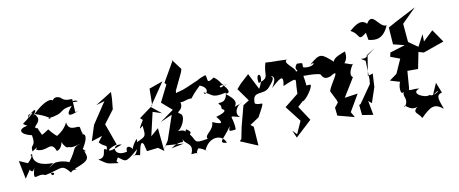

<svg xmlns="http://www.w3.org/2000/svg" viewBox="-65 -947 3081 1288"><g transform="rotate(-10 1475.5 -303.0)"><path d="M69 -49C92 -9 105 -74 101 -57C72 55 114 -23 167 5C273 -25 203 45 206 -5C283 -23 287 -45 339 18C365 -16 401 23 369 -3C479 -45 475 -54 440 -134C442 -101 482 -94 443 -123C509 -228 454 -223 459 -220C463 -266 462 -195 451 -264C453 -297 374 -242 364 -319C322 -233 237 -234 307 -226C197 -309 279 -307 185 -262C207 -242 169 -303 171 -313C113 -323 230 -353 162 -412C244 -389 293 -347 250 -366C379 -382 321 -411 421 -422C366 -361 392 -349 463 -384L437 -375L433 -445C509 -437 426 -469 428 -442C449 -493 400 -441 356 -489C301 -518 289 -457 293 -430C339 -516 247 -499 154 -398C212 -475 128 -422 109 -377C174 -369 72 -408 155 -422C71 -344 62 -370 104 -342C33 -331 46 -291 124 -274C140 -185 99 -223 109 -166C195 -219 156 -237 135 -173C207 -142 241 -222 270 -141C318 -150 320 -242 303 -227C318 -127 396 -135 322 -202C347 -135 365 -140 465 -171C357 -138 417 -155 335 -46C370 -48 273 -82 233 -61C182 -29 176 -19 232 -66C161 -63 92 -85 103 -150C63 -138 132 -158 65 -94L7 -119L32 6Z M556 -149C594 -106 613 -131 601 -91C561 -122 605 -38 534 -36C599 7 578 -1 664 11C623 -50 624 60 665 -28C714 4 705 26 802 -60C774 16 740 -39 815 -16C824 -57 832 -119 853 -84L865 -35L942 -44L980 -16L964 -174L911 -128L948 -288L1009 -268L942 -322L1048 -478L955 -445L953 -331L858 -261L874 -246C847 -200 829 -174 866 -208C872 -137 881 -136 809 -106C831 -162 767 -85 768 -39C796 -73 723 -115 733 -55C635 -30 634 -128 706 -108C582 -56 600 -96 673 -114L620 -261L688 -351L695 -422L696 -468L584 -398L642 -415L546 -270L512 -164L586 -188Z M1497 -226C1516 -253 1513 -275 1448 -323C1492 -319 1473 -351 1447 -381C1424 -350 1391 -398 1476 -379C1427 -376 1446 -404 1392 -444C1334 -405 1354 -435 1340 -469C1224 -434 1277 -398 1279 -443C1138 -381 1191 -406 1125 -385L1126 -400L1182 -517L1188 -538L1135 -609L1137 -599L1060 -465L1071 -453L1014 -339L1084 -278L990 -211L1071 -247L1015 -82L971 -14L997 -51L1117 -42L1031 -25C1112 -81 1119 -26 1113 -81C1117 -31 1190 -41 1155 37C1245 27 1166 60 1207 7C1229 4 1309 67 1253 28C1289 -60 1383 -62 1403 3C1336 -4 1390 -26 1440 -103C1437 -79 1414 -65 1477 -75C1477 -174 1427 -175 1521 -152C1477 -182 1523 -245 1551 -245ZM1409 -226C1451 -209 1396 -190 1363 -181C1402 -134 1400 -121 1330 -151C1328 -90 1261 -77 1281 -46C1178 -27 1208 -45 1169 -94C1165 -104 1196 -103 1149 -134C1125 -94 1173 -135 1090 -132C1116 -133 1165 -224 1129 -243C1085 -265 1173 -253 1136 -344C1134 -292 1182 -337 1220 -331C1285 -417 1325 -413 1251 -417C1384 -393 1311 -318 1308 -357C1367 -337 1349 -306 1454 -330C1446 -233 1362 -295 1406 -250Z M1849 0 1871 50 1981 -52 1916 -151 1951 -183C1969 -180 2029 -261 2024 -283C1979 -292 2004 -253 1986 -350C1997 -348 2122 -358 2136 -315C2140 -356 2110 -330 2099 -342C2114 -315 2126 -301 2166 -316C2249 -369 2158 -267 2145 -217L2178 -151L2183 -134L2158 -103L2164 -48L2278 -18L2257 -55L2324 -170L2234 -157L2312 -284C2279 -304 2325 -372 2333 -378C2320 -345 2237 -437 2231 -345C2286 -393 2297 -414 2289 -463C2268 -455 2204 -435 2205 -408C2130 -472 2124 -485 2044 -415C2094 -441 2063 -386 1989 -408C2000 -408 2021 -312 2029 -377C1953 -423 2035 -439 1957 -438C1921 -396 1974 -392 1942 -387C1947 -412 1859 -459 1896 -477C1783 -482 1824 -477 1751 -482C1723 -398 1765 -379 1683 -355C1664 -440 1740 -423 1679 -316L1623 -426L1564 -372L1535 -339L1597 -252L1556 -226L1519 -86L1503 -6L1490 8L1608 58L1599 -72L1579 -87L1641 -128C1713 -258 1678 -197 1633 -224C1627 -320 1702 -263 1745 -315C1777 -350 1793 -376 1771 -385C1758 -387 1824 -395 1765 -306C1815 -349 1863 -400 1843 -306C1958 -356 1927 -338 1927 -271L1926 -239L1832 -164L1915 -57L1877 28Z M2458 -512C2510 -499 2559 -503 2595 -587C2542 -579 2515 -700 2468 -620C2427 -665 2374 -611 2349 -592C2416 -558 2383 -509 2449 -562ZM2490 -451 2414 -395H2386L2415 -377L2419 -249L2416 -219L2331 -97L2321 -93L2328 -23L2403 -11L2385 -109L2407 -90L2442 -194L2447 -285L2412 -274L2434 -409L2425 -410Z M2854 -150 2819 -70C2901 -132 2836 -53 2796 -77C2772 -59 2665 -107 2737 -131C2697 -140 2657 -120 2670 -145L2679 -262H2752L2774 -374L2809 -364L2951 -414L2891 -501L2823 -437L2822 -487L2780 -408L2717 -452L2706 -578L2802 -673C2738 -639 2670 -606 2607 -570L2615 -454L2692 -435L2588 -403L2582 -375L2646 -351L2603 -255L2552 -218L2619 -198C2606 -185 2600 -98 2633 -129C2610 -97 2661 -79 2619 -25C2613 -68 2667 52 2745 -50C2643 31 2695 13 2723 67C2792 -2 2820 -14 2876 31C2857 -25 2833 -69 2882 -78Z"/></g></svg>

Font: Charger Distortion
Style: 2It
Weight: 400
Designer: Jasper
Foundry: Cannot Into Space Fonts
Version: Version 0.98